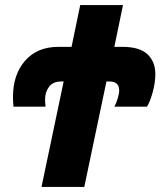

<svg xmlns="http://www.w3.org/2000/svg" viewBox="-20 -734 630 754"><path d="M143 0H311L398 -414H410Q448 -414 448 -379Q448 -366 442 -346.5Q436 -327 429 -315H557Q568 -331 579 -369.5Q590 -408 590 -443Q590 -492 559 -521Q528 -550 461 -550H429L463 -714H295L261 -550H209Q126 -550 78.5 -495.5Q31 -441 31 -354Q31 -337 32 -328Q33 -319 33 -315H159Q157 -331 157 -345Q157 -372 172.5 -393Q188 -414 220 -414H230Z"/></svg>

Font: Noto Sans Display Condensed Black
Style: Italic
Weight: 900
Width: 3
Italic angle: -192°
Designer: Monotype Design Team
Foundry: Monotype Imaging Inc.
Version: Version 1.900